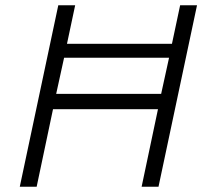

<svg xmlns="http://www.w3.org/2000/svg" viewBox="-20 -708 781 728"><path d="M55 0 201 -688H265L234 -542H632L663 -688H727L581 0H517L579 -294H181L119 0ZM193 -352H591L621 -489H223Z"/></svg>

Font: Saira Light
Style: Italic
Weight: 300
Italic angle: -12°
Designer: Hector Gatti with collaboration of the Omnibus-Type team
Foundry: Omnibus-Type
Version: Version 1.100; ttfautohint (v1.8.3)